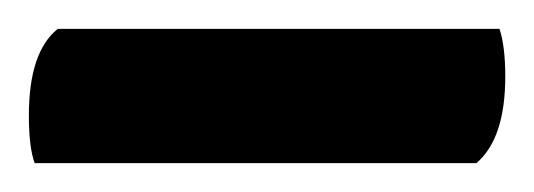

<svg xmlns="http://www.w3.org/2000/svg" viewBox="-20 -683 370 133"><path d="M310 -570H4Q0 -581 0 -603Q0 -647 20 -663H326Q330 -651 330 -630Q330 -587 310 -570Z"/></svg>

Font: Petrona ExtraBold
Style: Regular
Weight: 800
Designer: Ringo R. Seeber
Foundry: Ringo R. Seeber
Version: Version 2.001; ttfautohint (v1.8.3)